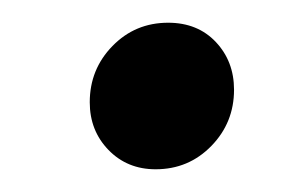

<svg xmlns="http://www.w3.org/2000/svg" viewBox="-20 -397 271 169"><path d="M59 -307Q59 -336 79 -356.5Q99 -377 128 -377Q154 -377 170 -360Q186 -343 186 -318Q186 -289 166 -268.5Q146 -248 117 -248Q92 -248 75.5 -265Q59 -282 59 -307Z"/></svg>

Font: Fira Sans Book
Style: Italic
Weight: 350
Italic angle: -8°
Designer: bBox Type GmbH & Carrois Corporate GbR & Edenspiekermann AG
Foundry: bBox Type GmbH & Carrois Corporate GbR & Edenspiekermann AG
Version: Version 4.301